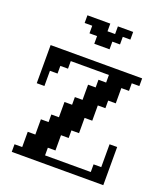

<svg xmlns="http://www.w3.org/2000/svg" viewBox="-167 -1067 1034 1183"><g transform="rotate(20 350.0 -475.0)"><path d="M450.2 -649.9H200.2V-600.1H149.9V-549.8H100.1V-450.2H49.8V-700.2H649.9V-649.9H600.1V-600.1H549.8V-500H500V-450.2H450.2V-350.1H399.9V-250H350.1V-200.2H299.8V-100.1H250V-49.8H549.8V-100.1H600.1V-250H649.9V0H49.8V-49.8H100.1V-149.9H149.9V-250H200.2V-299.8H250V-399.9H299.8V-450.2H350.1V-549.8H399.9V-600.1H450.2ZM200.2 -950.2H350.1V-899.9H399.9V-950.2H500V-899.9H450.2V-850.1H399.9V-799.8H299.8V-850.1H250V-899.9H200.2Z"/></g></svg>

Font: Redaction 50
Style: Bold
Weight: 700
Designer: Jeremy Mickel / Forest Young
Foundry: MCKL
Version: Version 2.001;hotconv 1.0.113;makeotfexe 2.5.65598 DEVELOPME